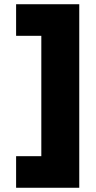

<svg xmlns="http://www.w3.org/2000/svg" viewBox="-20 -762 453 906"><path d="M354 -742H56V-593H175V-25H56V124H354Z"/></svg>

Font: Montserrat ExtraBold
Style: Regular
Weight: 800
Designer: Julieta Ulanovsky
Foundry: Julieta Ulanovsky
Version: Version 4.000